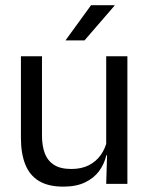

<svg xmlns="http://www.w3.org/2000/svg" viewBox="-20 -703 573 734"><path d="M60 -488H140.5V-184.5Q140.5 -146 151.2 -117.2Q162 -88.5 186.5 -72.8Q211 -57 252.5 -57Q291.5 -57 319.5 -71.2Q347.5 -85.5 365.2 -110.5Q383 -135.5 389.5 -167L404 -109.5H386.5Q379 -76.5 359 -49.2Q339 -22 305.2 -5.8Q271.5 10.5 222 10.5Q164.5 10.5 128.8 -11.2Q93 -33 76.5 -74.8Q60 -116.5 60 -175.5ZM386 -488H467V0H386L389.5 -117L386 -122ZM231 -549.5 328 -683H418V-681.5L303 -548.5H231Z"/></svg>

Font: Anek Kannada Medium
Style: Regular
Weight: 400
Version: Version 1.003